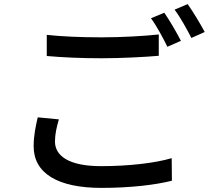

<svg xmlns="http://www.w3.org/2000/svg" viewBox="-20 -872 1040 936"><path d="M208 -702V-599C288 -592 374 -588 476 -588C570 -588 685 -594 754 -600V-704C680 -696 573 -690 476 -690C373 -690 281 -694 208 -702ZM267 -290 164 -300C155 -261 144 -213 144 -159C144 -28 260 44 475 44C616 44 740 29 818 9L817 -101C736 -77 608 -62 472 -62C318 -62 248 -111 248 -182C248 -218 256 -252 267 -290ZM781 -810 716 -783C744 -745 776 -685 796 -644L862 -673C842 -712 806 -774 781 -810ZM895 -852 831 -825C859 -788 891 -730 913 -687L978 -716C959 -752 921 -815 895 -852Z"/></svg>

Font: Noto Sans CJK HK Medium
Style: Regular
Weight: 500
Designer: Ryoko NISHIZUKA 西塚涼子 (kana, bopomofo & ideographs); Paul D. Hunt (Latin, Greek & Cyrillic); Sandoll Communications 산돌커뮤니
Foundry: Adobe
Version: Version 2.004;hotconv 1.0.118;makeotfexe 2.5.65603